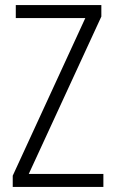

<svg xmlns="http://www.w3.org/2000/svg" viewBox="-20 -734 452 754"><path d="M386 0H30V-44L315 -663H42V-714H378V-669L93 -51H386Z"/></svg>

Font: Noto Sans Gurmukhi Condensed Light
Style: Regular
Weight: 300
Width: 3
Designer: Jelle Bosma - Monotype Design Team
Foundry: Monotype Imaging Inc.
Version: Version 2.004; ttfautohint (v1.8.4.7-5d5b)